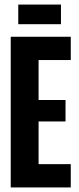

<svg xmlns="http://www.w3.org/2000/svg" viewBox="-20 -821 344 841"><path d="M27 0V-660H290V-558H149V-383H267V-289H149V-102H290V0ZM60 -715V-801H247V-715Z"/></svg>

Font: Bricolage Grotesque 96pt Condensed SemiBold
Style: Regular
Weight: 600
Width: 3
Designer: Mathieu Triay
Foundry: Atelier Triay
Version: Version 1.001; ttfautohint (v1.8.4.7-5d5b);gftools[0.9.33.de